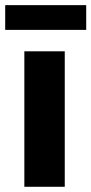

<svg xmlns="http://www.w3.org/2000/svg" viewBox="-37 -715 350 735"><path d="M56.2 -518.6H210.9V0H56.2ZM-17.1 -600.6V-695.3H293V-600.6Z"/></svg>

Font: Lato-ExtraBold
Style: Regular
Weight: 500
Designer: Lukasz Dziedzic with Adam Twardoch and Botio Nikoltchev
Foundry: tyPoland Lukasz Dziedzic
Version: ""